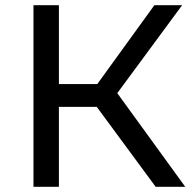

<svg xmlns="http://www.w3.org/2000/svg" viewBox="-20 -720 751 740"><path d="M694 0H580L353 -308H207V0H109V-700H207V-396H355L575 -700H682L432 -361Z"/></svg>

Font: false
Style: Regular
Weight: 500
Designer: Julieta Ulanovsky
Foundry: Julieta Ulanovsky
Version: Version 7.222;hotconv 1.0.109;makeotfexe 2.5.65596